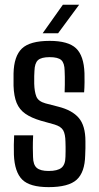

<svg xmlns="http://www.w3.org/2000/svg" viewBox="-20 -780 415 808"><path d="M184.5 7.5Q105.5 7.5 73.5 -24.2Q41.5 -56 38.5 -128.5Q38 -151 38.2 -170.8Q38.5 -190.5 39.5 -210.5H119.5Q118 -180 118.2 -158Q118.5 -136 119 -119.5Q119.5 -86.5 134.8 -73.5Q150 -60.5 184.5 -60.5Q222 -60.5 238.5 -73.8Q255 -87 255.5 -120Q256 -134.5 256 -143.8Q256 -153 256 -161.8Q256 -170.5 255.5 -183Q255 -215.5 246 -231.5Q237 -247.5 209.5 -256L152 -272Q111.5 -284 86.5 -301.5Q61.5 -319 50 -347Q38.5 -375 37 -419Q37 -435.5 37 -446.8Q37 -458 37 -470.5Q38.5 -543.5 72.2 -575.8Q106 -608 189 -608Q267 -608 300 -576.8Q333 -545.5 335.5 -472Q336 -461.5 335.8 -434.8Q335.5 -408 334 -391.5H252Q252.5 -406.5 252.8 -423.8Q253 -441 252.8 -456.5Q252.5 -472 252 -482.5Q251.5 -514.5 238 -527Q224.5 -539.5 189 -539.5Q154 -539.5 140 -527Q126 -514.5 125 -482Q124.5 -473.5 124 -459.8Q123.5 -446 124 -427.5Q125 -394 133 -373.8Q141 -353.5 171.5 -345L225.5 -331Q283.5 -316.5 311.5 -283.8Q339.5 -251 339.5 -186Q339.5 -169.5 339.5 -156.5Q339.5 -143.5 338.5 -126.5Q337 -55 302.8 -23.8Q268.5 7.5 184.5 7.5ZM159.5 -640 244.5 -760H313L224.5 -640Z"/></svg>

Font: Big Shoulders Text Thin Medium
Style: Regular
Weight: 500
Version: Version 2.002